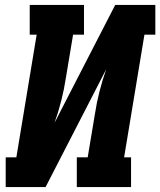

<svg xmlns="http://www.w3.org/2000/svg" viewBox="-20 -755 647 775"><path d="M3 0V-120H46L128 -615H100V-735H319V-615H275L246 -441Q239 -395 227.5 -349.5Q216 -304 200 -259L445 -735H607V-615H563L481 -120H509V0H290V-120H334L363 -294Q370 -340 381.5 -385.5Q393 -431 409 -476L164 0Z"/></svg>

Font: Iosevka Curly Slab HvEx
Style: Italic
Weight: 900
Width: 7
Italic angle: -9°
Monospace: yes
Designer: Belleve Invis
Foundry: Belleve Invis
Version: Version 11.1.0; ttfautohint (v1.8.3)